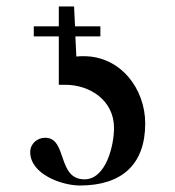

<svg xmlns="http://www.w3.org/2000/svg" viewBox="-20 -559 540 591"><path d="M212 -447H289V-478H211L208 -539H161V-478H84V-447H161V-298H181C257 -298 331 -250 331 -165C331 -113 307 -7 240 -7C155 -7 188 -135 119 -135C94 -135 73 -116 73 -91C73 -23 170 12 226 12C353 12 427 -51 427 -179C427 -286 351 -386 238 -386C231 -386 222 -386 215 -385Z"/></svg>

Font: XITS
Style: Regular
Weight: 400
Designer: MicroPress Inc., with final additions and corrections provided by Coen Hoffman, Elsevier (retired)
Version: Version 1.302